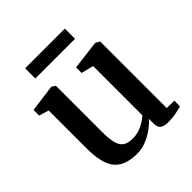

<svg xmlns="http://www.w3.org/2000/svg" viewBox="-197 -857 1004 1004"><g transform="rotate(-45 305.0 -355.0)"><path d="M474.5 9.5Q445.5 9.5 430.8 -1.5Q416 -12.5 416 -39.5V-75Q399 -55 372 -35.2Q345 -15.5 312.2 -2.2Q279.5 11 244 11Q154 11 115.2 -37Q76.5 -85 76.5 -193.5V-476.5L22.5 -493V-534.5L170 -554H175L194.5 -541V-197.5Q194.5 -149.5 202 -119.5Q209.5 -89.5 228.5 -75.5Q247.5 -61.5 282.5 -61.5Q310.5 -61.5 333.5 -69.5Q356.5 -77.5 374.8 -89.2Q393 -101 405 -112V-476.5L337 -493.5V-534.5L494 -554H500L522 -541V-49L577.5 -48L577 -5.5Q559.5 -1.5 533.8 4Q508 9.5 474.5 9.5ZM439 -719.5V-644H145.5V-719.5Z"/></g></svg>

Font: Merriweather 48pt SemiBold
Style: Regular
Weight: 600
Version: Version 2.100